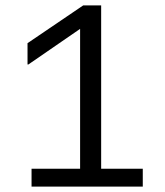

<svg xmlns="http://www.w3.org/2000/svg" viewBox="-20 -695 615 715"><path d="M97.5 0V-66.7H278.3V-587.5L85.8 -455H82.5V-534.2L290 -675H356.7V-66.7H511.7V0Z"/></svg>

Font: Funnel Display Light
Style: Regular
Weight: 300
Designer: NORD ID, Kristian Moeller
Foundry: Dicotype
Version: Version 1.000